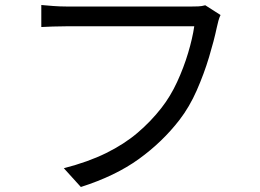

<svg xmlns="http://www.w3.org/2000/svg" viewBox="-20 -725 1040 767"><path d="M861 -665Q856 -655 852.5 -642Q849 -629 846 -615Q835 -563 815 -496.5Q795 -430 766 -364Q737 -298 697 -246Q629 -158 535 -90Q441 -22 303 22L235 -53Q332 -78 404 -113.5Q476 -149 529.5 -194.5Q583 -240 625 -294Q661 -340 687.5 -397.5Q714 -455 731.5 -513.5Q749 -572 756 -620Q742 -620 703 -620Q664 -620 611 -620Q558 -620 500 -620Q442 -620 389.5 -620Q337 -620 298 -620Q259 -620 245 -620Q215 -620 190 -619Q165 -618 145 -617V-705Q166 -703 193 -701Q220 -699 245 -699Q259 -699 298 -699Q337 -699 390 -699Q443 -699 500 -699Q557 -699 609 -699Q661 -699 698.5 -699Q736 -699 747 -699Q758 -699 772 -699.5Q786 -700 800 -704Z"/></svg>

Font: Go Noto Kurrent-Regular
Style: Regular
Weight: 400
Designer: Monotype Design Team
Foundry: Monotype Imaging Inc.
Version: Version 2.012; ttfautohint (v1.8.4.7-5d5b)